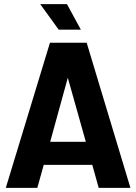

<svg xmlns="http://www.w3.org/2000/svg" viewBox="-20 -906 657 926"><path d="M8 0H160L191 -111H425L456 0H609L398 -700H221ZM174 -886 263 -763H370L303 -886ZM222 -222 307 -531 394 -222Z"/></svg>

Font: Vanilla Cream Black
Style: Regular
Weight: 900
Designer: Jeremy Tribby, Jinavaṁso
Foundry: Tribby Type
Version: Version 1.422;Glyphs 3.1.2 (3151)